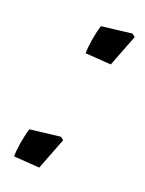

<svg xmlns="http://www.w3.org/2000/svg" viewBox="-103 -539 455 601"><g transform="rotate(20 125.0 -239.0)"><path d="M17 2 103 8 144 -98 134 -106 33 -94C23 -62 17 -22 17 2ZM117 -378 203 -372 244 -478 234 -486 133 -474C123 -442 117 -402 117 -378Z"/></g></svg>

Font: Mazius Display Extra italic
Style: Regular
Weight: 400
Italic angle: -17°
Designer: Alberto Casagrande & Collletttivo
Foundry: Collletttivo
Version: Version 2.000;Glyphs 3.2 (3217)